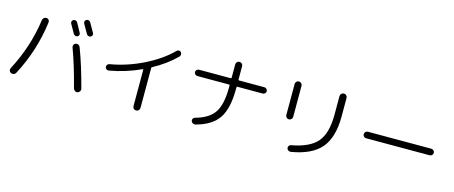

<svg xmlns="http://www.w3.org/2000/svg" viewBox="-48 -1454 5096 2155"><g transform="rotate(15 2500.0 -376.5)"><path d="M660.2 -603.5Q633.8 -651.4 600.6 -708Q593.8 -719.7 597.2 -732.9Q600.6 -746.1 613.3 -752.9Q626 -759.8 639.6 -756.3Q653.3 -752.9 660.2 -741.2L719.7 -632.8Q726.6 -621.1 722.2 -608.4Q717.8 -595.7 706.1 -589.8Q694.3 -584 680.7 -587.9Q667 -591.8 660.2 -603.5ZM801.8 -640.6Q779.3 -680.7 742.2 -745.1Q734.4 -756.8 737.8 -771Q741.2 -785.2 753.9 -792Q766.6 -798.8 780.8 -795.4Q794.9 -792 801.8 -779.3Q821.3 -746.1 864.3 -669.9Q871.1 -658.2 866.7 -644.5Q862.3 -630.9 849.1 -625Q835.9 -619.1 822.3 -623.5Q808.6 -627.9 801.8 -640.6ZM708 -503.9Q723.6 -508.8 738.8 -502Q753.9 -495.1 759.8 -478.5Q833 -286.1 899.4 -32.2Q903.3 -16.6 894.5 -2Q885.7 12.7 868.7 17.1Q851.6 21.5 837.4 11.2Q823.2 1 818.4 -15.6Q752 -273.4 683.6 -456.1Q678.7 -470.7 686 -485.4Q693.4 -500 708 -503.9ZM90.8 2Q76.2 -4.9 71.3 -20.5Q66.4 -36.1 74.2 -50.8Q227.5 -339.8 272.5 -661.1Q274.4 -677.7 287.6 -688.5Q300.8 -699.2 317.4 -698.2Q334 -697.3 343.8 -684.6Q353.5 -671.9 351.6 -656.2Q307.6 -315.4 147.5 -14.6Q139.6 0 123 4.9Q106.4 9.8 90.8 2Z M1142.6 -308.6Q1127.9 -306.6 1116.2 -315.4Q1104.5 -324.2 1102.1 -338.9Q1099.6 -353.5 1108.9 -365.7Q1118.2 -377.9 1131.8 -379.9Q1328.1 -413.1 1513.7 -504.4Q1699.2 -595.7 1823.2 -719.7Q1834 -729.5 1847.7 -730Q1861.3 -730.5 1871.1 -719.2Q1880.9 -708 1880.9 -692.9Q1880.9 -677.7 1871.1 -667Q1759.8 -555.7 1601.6 -469.7Q1594.7 -466.8 1596.7 -457V-451.2V3.9Q1596.7 20.5 1585 32.7Q1573.2 44.9 1556.2 44.9Q1539.1 44.9 1527.3 33.2Q1515.6 21.5 1515.6 3.9V-418Q1515.6 -425.8 1506.8 -421.9Q1331.1 -340.8 1142.6 -308.6Z M2120.1 -506.8Q2105.5 -506.8 2094.2 -517.6Q2083 -528.3 2083 -543Q2083 -557.6 2094.2 -568.8Q2105.5 -580.1 2120.1 -580.1H2488.3Q2497.1 -580.1 2497.1 -588.9V-743.2Q2497.1 -759.8 2508.3 -771.5Q2519.5 -783.2 2536.6 -783.2Q2553.7 -783.2 2565.4 -771.5Q2577.1 -759.8 2577.1 -743.2V-588.9Q2577.1 -580.1 2585 -580.1H2879.9Q2894.5 -580.1 2905.8 -568.8Q2917 -557.6 2917 -543Q2917 -528.3 2905.8 -517.6Q2894.5 -506.8 2879.9 -506.8H2585Q2577.1 -506.8 2577.1 -498V-480.5Q2577.1 -252.9 2501 -138.7Q2424.8 -24.4 2241.2 24.4Q2225.6 28.3 2210.4 20.5Q2195.3 12.7 2190.4 -2Q2185.5 -15.6 2192.9 -29.3Q2200.2 -43 2213.9 -46.9Q2373 -89.8 2435.1 -185.1Q2497.1 -280.3 2497.1 -480.5V-498Q2497.1 -506.8 2488.3 -506.8Z M3353.5 43.9Q3337.9 45.9 3324.7 38.1Q3311.5 30.3 3307.6 13.7Q3303.7 -1 3313 -13.7Q3322.3 -26.4 3336.9 -29.3Q3548.8 -67.4 3634.3 -169.9Q3719.7 -272.5 3719.7 -485.4V-702.1Q3719.7 -718.8 3731.9 -731Q3744.1 -743.2 3761.2 -743.2Q3778.3 -743.2 3790 -731Q3801.8 -718.8 3801.8 -702.1V-487.3Q3801.8 -244.1 3696.3 -119.6Q3590.8 4.9 3353.5 43.9ZM3198.2 -342.8V-703.1Q3198.2 -719.7 3210 -731.4Q3221.7 -743.2 3237.8 -743.2Q3253.9 -743.2 3266.1 -731.4Q3278.3 -719.7 3278.3 -703.1V-342.8Q3278.3 -326.2 3266.1 -314.5Q3253.9 -302.7 3237.8 -302.7Q3221.7 -302.7 3210 -314.5Q3198.2 -326.2 3198.2 -342.8Z M4131.8 -322.3Q4116.2 -322.3 4104.5 -333Q4092.8 -343.8 4092.8 -359.9Q4092.8 -376 4104.5 -387.2Q4116.2 -398.4 4131.8 -398.4H4868.2Q4883.8 -398.4 4895.5 -387.2Q4907.2 -376 4907.2 -359.9Q4907.2 -343.8 4895.5 -333Q4883.8 -322.3 4868.2 -322.3Z"/></g></svg>

Font: Rounded Mgen+ 1m regular
Style: Regular
Weight: 400
Designer: [Source Han Sans]
Ryoko NISHIZUKA  (kana & ideographs); Paul D. Hunt (Latin, Greek & Cyrillic); Wenlong ZHANG  (bopomofo
Version: Version 1.059.20150602